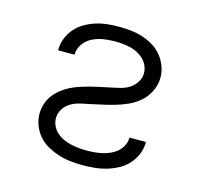

<svg xmlns="http://www.w3.org/2000/svg" viewBox="-85 -631 770 732"><g transform="rotate(15 300.0 -265.0)"><path d="M301 8Q277 8 253 5.5Q229 3 206.5 -4Q184 -11 162.5 -22.5Q141 -34 125 -52Q109 -70 100 -92.5Q91 -115 91 -139Q91 -159 97 -178Q103 -197 114.5 -212.5Q126 -228 141.5 -240.5Q157 -253 174.5 -262Q192 -271 210.5 -277Q229 -283 247.5 -288Q266 -293 285 -297Q304 -301 323.5 -305Q343 -309 362 -313.5Q381 -318 397.5 -328Q414 -338 425 -355Q436 -372 436 -391Q436 -406 429.5 -420.5Q423 -435 412 -445.5Q401 -456 387.5 -463Q374 -470 359 -473.5Q344 -477 329 -478.5Q314 -480 299 -480Q284 -480 268.5 -478.5Q253 -477 238.5 -473.5Q224 -470 210 -463Q196 -456 185.5 -445.5Q175 -435 168.5 -421Q162 -407 162 -392Q162 -391 162 -391Q162 -391 162 -391H97Q97 -391 97 -391.5Q97 -392 97 -393Q97 -416 105.5 -438Q114 -460 129 -477.5Q144 -495 164.5 -507Q185 -519 207 -526Q229 -533 252 -535.5Q275 -538 299 -538Q322 -538 345.5 -535.5Q369 -533 391 -526Q413 -519 433.5 -507Q454 -495 469 -477Q484 -459 492.5 -436.5Q501 -414 501 -391Q501 -364 489 -338.5Q477 -313 457 -295Q437 -277 412 -265.5Q387 -254 361 -246.5Q335 -239 308.5 -233.5Q282 -228 256 -222Q238 -219 221 -214Q204 -209 189 -199Q174 -189 165 -173Q156 -157 156 -139Q156 -123 163 -108.5Q170 -94 182 -83.5Q194 -73 208.5 -66.5Q223 -60 238.5 -56.5Q254 -53 269.5 -51.5Q285 -50 301 -50Q317 -50 333 -51.5Q349 -53 364 -56.5Q379 -60 394 -67Q409 -74 420.5 -84.5Q432 -95 439 -109.5Q446 -124 446 -140Q446 -140 446 -140Q446 -140 446 -140H511Q511 -140 511 -139.5Q511 -139 511 -139Q511 -115 502 -92.5Q493 -70 477 -52Q461 -34 440 -22.5Q419 -11 396 -4Q373 3 349 5.5Q325 8 301 8Z"/></g></svg>

Font: Iosevka Curly Light Extended
Style: Regular
Weight: 300
Width: 7
Monospace: yes
Designer: Belleve Invis
Foundry: Belleve Invis
Version: Version 11.1.0; ttfautohint (v1.8.3)